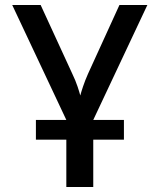

<svg xmlns="http://www.w3.org/2000/svg" viewBox="-20 -750 640 770"><path d="M124 -190V-269H246L29 -730H143L270 -454Q283 -427 291 -403Q299 -379 302 -367Q305 -379 313 -403Q321 -427 333 -454L459 -730H571L354 -269H477V-190H354V0H246V-190Z"/></svg>

Font: JetBrains Mono NL SemiBold
Style: Regular
Weight: 600
Designer: Philipp Nurullin, Konstantin Bulenkov
Foundry: JetBrains
Version: Version 2.304; ttfautohint (v1.8.4.7-5d5b)